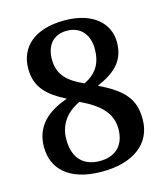

<svg xmlns="http://www.w3.org/2000/svg" viewBox="-110 -809 785 904"><g transform="rotate(-15 282.5 -357.0)"><path d="M277 10C433 10 524 -64 524 -179C524 -278 480 -328 361 -386C452 -425 501 -473 501 -562C501 -650 430 -724 288 -724C137 -724 65 -649 65 -548C65 -455 119 -408 204 -365C108 -331 41 -276 41 -172C41 -69 113 10 277 10ZM303 -413C228 -447 184 -485 184 -561C184 -631 221 -674 286 -674C358 -674 392 -621 392 -559C392 -483 361 -441 303 -413ZM280 -41C202 -41 152 -86 152 -179C152 -250 188 -302 257 -335C361 -287 402 -235 402 -165C402 -83 353 -41 280 -41Z"/></g></svg>

Font: Noto Serif Gurmukhi SemiBold
Style: Regular
Weight: 600
Designer: Vaibhav Singh and the Monotype Design Team
Foundry: Monotype Imaging Inc.
Version: Version 2.004